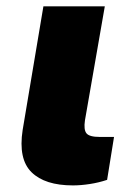

<svg xmlns="http://www.w3.org/2000/svg" viewBox="-20 -565 399 591"><path d="M113.6 -545.5H302.6L241.5 -194.6Q237.2 -165.8 246.1 -154.7Q255 -143.5 286.9 -143.5H331L309.7 -11.4Q284.1 -2.8 256.6 1.4Q229 5.7 204.5 5.7Q118.3 5.7 77.1 -34.8Q35.9 -75.3 49.7 -164.8Z"/></svg>

Font: Inter UI Black
Style: Italic
Weight: 900
Italic angle: -9.39999°
Designer: Rasmus Andersson
Foundry: rsms
Version: 3.2;8d6f07862